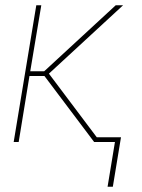

<svg xmlns="http://www.w3.org/2000/svg" viewBox="-20 -540 540 730"><path d="M389 170 417 0H338L149 -251H92L51 0H32L118 -520H137L95 -269H148L420 -520H448L166 -260L348 -18H440L409 170Z"/></svg>

Font: Iosevka Term Curly Thin
Style: Italic
Weight: 100
Italic angle: -9°
Designer: Belleve Invis
Foundry: Belleve Invis
Version: Version 32.3.0